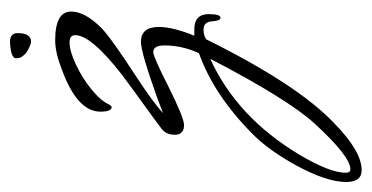

<svg xmlns="http://www.w3.org/2000/svg" viewBox="-256 -229 725 374"><g transform="rotate(-90 106.0 -41.5)"><path d="M-38 301Q-61 301 -61 271Q-61 233 -29 174Q0 121 31 90Q108 13 190 -16Q205 -49 205 -83Q205 -105 192 -105Q183 -105 124 -75Q64 -45 50 -45Q31 -45 31 -63Q31 -80 43 -89Q60 -102 86.5 -121Q113 -140 148 -166Q225 -226 225 -257Q225 -268 211 -268Q194 -268 167.5 -255.5Q141 -243 119 -225Q97 -207 90 -191Q87 -186 85 -186Q76 -186 76 -208Q76 -253 158 -283Q191 -296 215 -296Q271 -296 271 -265Q271 -238 239 -206Q230 -197 205.5 -179.5Q181 -162 141 -136Q94 -105 73 -86Q86 -91 105 -98Q192 -129 212 -129Q241 -129 241 -94Q241 -67 224 -25H236Q266 -25 266 3Q266 26 259 26Q253 26 252 10Q251 -7 236 -7Q225 -7 217 -2Q173 87 132 149.5Q91 212 54 247Q-1 301 -38 301ZM-36 279Q-11 279 54 208Q76 184 107.5 133.5Q139 83 179 6Q65 58 -8 180Q-43 239 -43 270Q-43 279 -36 279ZM212 -343Q208 -343 199 -347.5Q190 -352 188 -355Q182 -361 181 -365Q180 -369 180 -372Q180 -375 182 -377Q187 -381 196.5 -382.5Q206 -384 212 -384Q229 -384 229 -369Q229 -343 212 -343Z"/></g></svg>

Font: Petemoss
Style: Regular
Weight: 400
Designer: Robert E. Leuschke
Foundry: Robert E. Leuschke
Version: Version 1.010; ttfautohint (v1.8.3)